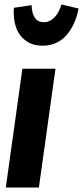

<svg xmlns="http://www.w3.org/2000/svg" viewBox="-20 -838 371 858"><path d="M169.9 -633.8Q124.5 -633.8 93.8 -657.2Q63 -680.7 50.8 -718.3Q38.6 -755.9 42 -803.2L121.1 -814.9Q124 -738.8 175.8 -738.8Q202.6 -738.8 222.9 -759.8Q243.2 -780.8 254.9 -817.9L331.1 -799.8Q316.9 -725.1 275.6 -679.4Q234.4 -633.8 169.9 -633.8ZM228 -530.8 153.8 0H5.9L80.1 -530.8Z"/></svg>

Font: Fira Sans Compressed
Style: Bold Italic
Weight: 700
Width: 3
Italic angle: -8°
Designer: Carrois Corporate & Edenspiekermann AG
Foundry: Carrois Corporate GbR & Edenspiekermann AG
Version: Version 4.203;PS 004.203;hotconv 1.0.88;makeotf.lib2.5.64775